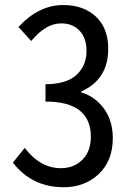

<svg xmlns="http://www.w3.org/2000/svg" viewBox="-20 -746 540 777"><path d="M237.3 11.7Q109.4 11.7 32.2 -87.9L80.1 -147.5Q142.6 -65.4 226.6 -65.4Q279.3 -65.4 313.5 -99.6Q347.7 -133.8 347.7 -192.4Q347.7 -335 164.1 -335V-405.3Q249 -405.3 289.6 -442.9Q330.1 -480.5 330.1 -540Q330.1 -591.8 302.2 -621.6Q274.4 -651.4 227.5 -651.4Q165 -651.4 106.4 -580.1L54.7 -636.7Q136.7 -725.6 235.4 -725.6Q318.4 -725.6 368.2 -678.7Q418 -631.8 418 -548.8Q418 -423.8 308.6 -376V-372.1Q363.3 -356.4 399.9 -307.6Q436.5 -258.8 436.5 -186.5Q436.5 -95.7 379.9 -42Q323.2 11.7 237.3 11.7Z"/></svg>

Font: Gen Shin Gothic Monospace Regular
Style: Regular
Weight: 400
Designer: [Source Han Sans]
Ryoko NISHIZUKA  (kana & ideographs); Paul D. Hunt (Latin, Greek & Cyrillic); Wenlong ZHANG  (bopomofo
Version: Version 1.002.20150607